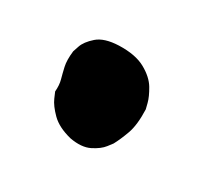

<svg xmlns="http://www.w3.org/2000/svg" viewBox="-55 -716 317 303"><g transform="rotate(30 103.5 -564.5)"><path d="M96 -483Q72 -489 59.5 -501.5Q47 -514 42.5 -524.5Q38 -535 38 -535Q39 -547 36.5 -556Q34 -565 31.5 -576Q29 -587 31 -604Q31 -604 34.5 -614.5Q38 -625 50.5 -636Q63 -647 89 -648Q119 -649 137 -639Q155 -629 163 -615.5Q171 -602 173.5 -592Q176 -582 176 -582Q177 -554 171 -537.5Q165 -521 159 -510Q159 -510 152.5 -501.5Q146 -493 132 -486Q118 -479 96 -483Z"/></g></svg>

Font: Sour Gummy Black
Style: Regular
Weight: 900
Version: Version 1.000